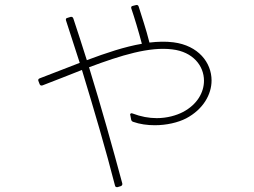

<svg xmlns="http://www.w3.org/2000/svg" viewBox="-20 -710 1040 785"><path d="M461 55 474 51C479 49 481 45 480 40C441 -105 394 -273 344 -435C475 -484 591 -520 685 -508C769 -498 814 -441 814 -380C814 -333 787 -283 728 -252C701 -238 663 -227 621 -227C589 -227 556 -233 522 -246C521 -246 519 -247 518 -247C515 -247 512 -245 512 -241C512 -240 513 -239 513 -238L516 -222C517 -217 519 -214 524 -212C552 -202 583 -198 613 -198C661 -198 708 -209 741 -226C811 -263 845 -324 845 -381C845 -454 791 -524 689 -537C658 -541 625 -540 591 -536C577 -592 559 -644 547 -683C545 -689 541 -691 535 -689L523 -686C517 -685 515 -681 517 -675C530 -637 546 -584 560 -531C490 -519 415 -494 335 -464C317 -522 298 -579 280 -634C278 -640 274 -642 269 -641L256 -637C250 -636 248 -632 250 -626C268 -570 287 -512 306 -453C253 -433 199 -411 143 -390C137 -388 135 -384 137 -379L142 -366C144 -361 148 -359 154 -361C210 -382 263 -404 315 -424C365 -260 414 -93 450 48C451 54 455 56 461 55Z"/></svg>

Font: LINE Seed JP_OTF Thin
Style: Regular
Weight: 250
Designer: LY Corporation & Fontrix & Fontworks
Version: Version 1.007